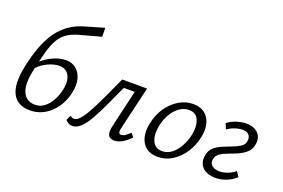

<svg xmlns="http://www.w3.org/2000/svg" viewBox="-95 -1020 1969 1337"><g transform="rotate(20 889.0 -351.5)"><path d="M191 8Q147 8 115 -8.5Q83 -25 64.5 -59.5Q46 -94 44 -147Q42 -200 58 -273Q75 -353 99.5 -419Q124 -485 159 -535.5Q194 -586 243.5 -621Q293 -656 361 -674L491 -712L492 -646L371 -613Q321 -601 286 -585.5Q251 -570 226.5 -546Q202 -522 184 -484Q166 -446 151 -389Q136 -332 119 -250Q105 -182 112 -135.5Q119 -89 145 -65Q171 -41 213 -41Q253 -41 283 -65Q313 -89 333.5 -127.5Q354 -166 362 -206Q372 -250 365.5 -283Q359 -316 338 -335Q317 -354 282 -354Q244 -354 198 -333Q152 -312 114 -269L97 -293Q120 -319 146 -340Q172 -361 200 -376Q228 -391 256.5 -399Q285 -407 313 -407Q357 -407 388 -381.5Q419 -356 430.5 -311.5Q442 -267 429 -209Q421 -168 401 -129.5Q381 -91 350.5 -59.5Q320 -28 280 -10Q240 8 191 8Z M508 9Q491 9 477 0.5Q463 -8 456 -17L473 -53Q480 -48 487.5 -45Q495 -42 502 -42Q522 -42 544 -66Q566 -90 592.5 -137.5Q619 -185 651.5 -254Q684 -323 725 -414H874L863 -363H755Q718 -281 686 -212.5Q654 -144 625.5 -94.5Q597 -45 568 -18Q539 9 508 9ZM816 5Q798 5 785 -3Q772 -11 768 -30.5Q764 -50 771 -82L848 -414H909L833 -89Q829 -71 832 -60Q835 -49 848 -49Q864 -49 880 -60.5Q896 -72 913 -88L935 -61Q907 -31 876.5 -13Q846 5 816 5Z M1139 8Q1086 8 1053 -18Q1020 -44 1009 -89.5Q998 -135 1010 -192Q1023 -258 1058 -310Q1093 -362 1143 -392.5Q1193 -423 1250 -423Q1302 -423 1335 -397.5Q1368 -372 1380 -327Q1392 -282 1379 -223Q1366 -160 1331.5 -107.5Q1297 -55 1247.5 -23.5Q1198 8 1139 8ZM1155 -40Q1194 -40 1226 -65Q1258 -90 1280.5 -131Q1303 -172 1313 -219Q1326 -285 1307 -329.5Q1288 -374 1235 -374Q1200 -374 1167.5 -352Q1135 -330 1111 -290Q1087 -250 1076 -197Q1063 -126 1084 -83Q1105 -40 1155 -40Z M1568 8Q1524 8 1494 -8.5Q1464 -25 1452.5 -53.5Q1441 -82 1448 -118Q1455 -154 1480 -176Q1505 -198 1539 -212Q1573 -226 1606 -238.5Q1639 -251 1663 -266.5Q1687 -282 1691 -309Q1696 -337 1681 -354.5Q1666 -372 1632 -372Q1606 -372 1575.5 -361.5Q1545 -351 1523 -334L1505 -375Q1535 -398 1573 -410Q1611 -422 1642 -422Q1683 -422 1710 -406.5Q1737 -391 1748 -364.5Q1759 -338 1752 -304Q1745 -267 1719.5 -244.5Q1694 -222 1661 -207.5Q1628 -193 1594.5 -181Q1561 -169 1537.5 -153Q1514 -137 1508 -111Q1502 -80 1522 -62Q1542 -44 1580 -44Q1609 -44 1641 -57Q1673 -70 1694 -88L1718 -52Q1692 -26 1651 -9Q1610 8 1568 8Z"/></g></svg>

Font: Ysabeau
Style: Italic
Weight: 400
Italic angle: -12°
Designer: Christian Thalmann (Catharsis Fonts)
Version: Version 2.000;gftools[0.9.27.dev2+g8671c4b]